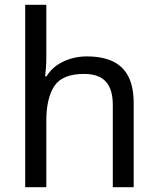

<svg xmlns="http://www.w3.org/2000/svg" viewBox="-20 -780 658 800"><path d="M173 -537Q173 -518 171.5 -498Q170 -478 168 -462H174Q191 -490 217 -508Q243 -526 275 -535.5Q307 -545 341 -545Q406 -545 449.5 -524.5Q493 -504 515 -461Q537 -418 537 -349V0H450V-343Q450 -408 421 -440Q392 -472 330 -472Q240 -472 206.5 -421.5Q173 -371 173 -277V0H85V-760H173Z"/></svg>

Font: Noto Sans Meetei Mayek
Style: Regular
Weight: 400
Designer: Monotype Design Team and Neelakash Kshetrimayum
Foundry: Monotype Imaging Inc.
Version: Version 2.002